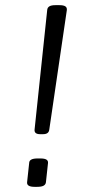

<svg xmlns="http://www.w3.org/2000/svg" viewBox="-20 -722 334 744"><path d="M136 -202Q124 -202 118.5 -206.5Q113 -211 114 -220L163 -684Q164 -693 171.5 -697.5Q179 -702 195 -702H210Q226 -702 233 -697.5Q240 -693 239 -683L171 -220Q170 -211 164 -206.5Q158 -202 146 -202ZM114 2Q83 2 85 -16L93 -90Q93 -99 101 -103.5Q109 -108 126 -108H136Q153 -108 160 -103.5Q167 -99 166 -90L158 -16Q157 -7 149 -2.5Q141 2 124 2Z"/></svg>

Font: Asap Light
Style: Italic
Weight: 300
Italic angle: -6°
Designer: Pablo Cosgaya
Foundry: Omnibus-Type
Version: Version 3.001